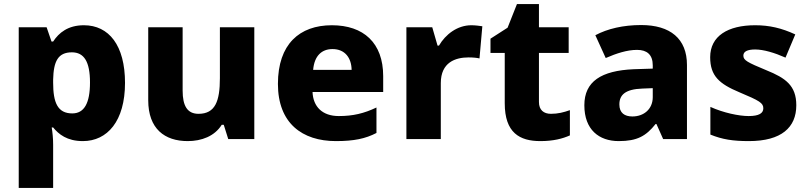

<svg xmlns="http://www.w3.org/2000/svg" viewBox="-20 -749 3970 943"><path d="M392 -625C314 -625 269 -588 241 -545H233L209 -615H72V174H241V-38C241 -70 238 -98 234 -123H241C268 -90 309 -56 387 -56C507 -56 594 -154 594 -342C594 -526 515 -625 392 -625ZM333 -492C393 -492 422 -446 422 -344C422 -241 393 -192 335 -192C263 -192 241 -245 241 -343V-358C243 -448 265 -492 333 -492Z M1229 -615H1060V-365C1060 -252 1037 -190 955 -190C900 -190 877 -229 877 -304V-615H708V-257C708 -116 789 -56 902 -56C970 -56 1034 -80 1069 -136H1079L1101 -66H1229Z M1610 -625C1451 -625 1345 -532 1345 -337C1345 -144 1464 -56 1630 -56C1719 -56 1775 -68 1829 -96V-221C1768 -192 1714 -179 1644 -179C1563 -179 1518 -225 1515 -297H1862V-375C1862 -539 1765 -625 1610 -625ZM1613 -508C1675 -508 1706 -464 1707 -406H1518C1524 -476 1561 -508 1613 -508Z M2295 -625C2226 -625 2168 -580 2136 -525H2129L2103 -615H1976V-66H2145V-341C2145 -443 2217 -467 2281 -467C2304 -467 2323 -465 2335 -462L2349 -620C2337 -622 2313 -625 2295 -625Z M2686 -190C2650 -190 2627 -209 2627 -248V-489H2773V-615H2627V-729H2519L2473 -613L2389 -559V-489H2459V-242C2459 -97 2532 -56 2634 -56C2698 -56 2743 -68 2779 -84V-208C2748 -197 2720 -190 2686 -190Z M3129 -626C3041 -626 2964 -608 2904 -576L2955 -464C3008 -487 3060 -504 3109 -504C3157 -504 3186 -481 3186 -428V-412L3092 -409C2933 -402 2850 -349 2850 -232C2850 -112 2922 -56 3019 -56C3110 -56 3153 -81 3200 -140H3204L3237 -66H3354V-430C3354 -559 3272 -626 3129 -626ZM3135 -314 3186 -316V-272C3186 -213 3142 -177 3086 -177C3048 -177 3022 -194 3022 -236C3022 -283 3051 -311 3135 -314Z M3891 -232C3891 -329 3838 -366 3744 -404C3650 -443 3631 -453 3631 -476C3631 -496 3651 -506 3689 -506C3730 -506 3784 -490 3838 -466L3886 -580C3819 -611 3759 -625 3689 -625C3555 -625 3468 -572 3468 -468C3468 -376 3513 -337 3611 -296C3711 -254 3729 -243 3729 -217C3729 -193 3708 -179 3657 -179C3609 -179 3533 -195 3469 -224V-88C3528 -64 3580 -56 3658 -56C3818 -56 3891 -123 3891 -232Z"/></svg>

Font: Noto Sans Malayalam UI ExtraBold
Style: Regular
Weight: 800
Designer: Jelle Bosma - Monotype Design Team
Foundry: Monotype Imaging Inc.
Version: Version 2.104